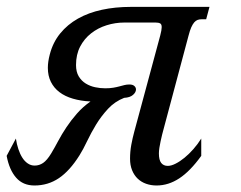

<svg xmlns="http://www.w3.org/2000/svg" viewBox="-70 -539 713 569"><path d="M415 -157.2Q413.1 -150.4 410.6 -140.6Q408.2 -130.9 406 -120.6Q403.8 -110.4 402.3 -100.8Q400.9 -91.3 400.9 -84.5Q400.9 -64.9 407.7 -56.2Q414.6 -47.4 427.2 -47.4Q437.5 -47.4 450.4 -54Q463.4 -60.5 476.8 -71.5Q490.2 -82.5 503.2 -97.2Q516.1 -111.8 526.4 -128.4V-77.1Q493.7 -31.7 461.4 -10.5Q429.2 10.7 394 10.7Q377.4 10.7 363 5.6Q348.6 0.5 338.1 -9.5Q327.6 -19.5 321.5 -34.4Q315.4 -49.3 315.4 -68.8Q315.4 -89.8 319.1 -109.9Q322.8 -129.9 328.1 -149.4L404.8 -433.6Q409.2 -450.2 409.2 -458.5Q409.2 -467.3 404.5 -469.7Q399.9 -472.2 391.1 -472.2H298.3Q271.5 -472.2 245.8 -464.1Q220.2 -456.1 200 -440.2Q179.7 -424.3 167.5 -400.9Q155.3 -377.4 155.3 -346.2Q155.3 -326.2 163.3 -312.7Q171.4 -299.3 184.1 -291.5Q196.8 -283.7 211.9 -280.5Q227.1 -277.3 241.7 -277.3Q255.9 -277.3 265.9 -279.1Q275.9 -280.8 283.9 -283Q292 -285.2 298.8 -286.9Q305.7 -288.6 313.5 -288.6Q323.2 -288.6 328.1 -284.2Q333 -279.8 333 -273.9Q333 -265.6 324.2 -257.8Q315.4 -250 297.9 -249Q270.5 -238.3 250.2 -216.6Q230 -194.8 214.8 -169.9Q199.7 -145 188 -120.4Q176.3 -95.7 165.5 -78.6Q136.7 -32.7 104.5 -11Q72.3 10.7 32.2 10.7Q-2 10.7 -22.2 -12.5Q-42.5 -35.6 -50.3 -77.1L-22.9 -128.4Q-20.5 -111.8 -15.6 -97.2Q-10.7 -82.5 -3.9 -71.8Q2.9 -61 12.2 -54.7Q21.5 -48.3 32.7 -48.3Q46.4 -48.3 57.9 -56.2Q69.3 -64 81.5 -84Q91.8 -101.1 102.5 -121.3Q113.3 -141.6 127 -162.1Q140.6 -182.6 158 -202.4Q175.3 -222.2 198.2 -238.3Q169.4 -239.7 146 -246.6Q122.6 -253.4 106.2 -265.9Q89.8 -278.3 80.8 -296.4Q71.8 -314.5 71.8 -337.9Q71.8 -356 77.6 -377.9Q86.9 -413.6 108.4 -439.9Q129.9 -466.3 161.1 -483.9Q192.4 -501.5 231.9 -510Q271.5 -518.6 317.9 -518.6H550.8L541 -481.9H527.8Q521 -481.9 515.6 -480Q510.3 -478 505.6 -472.7Q501 -467.3 496.8 -458Q492.7 -448.7 488.8 -433.6Z"/></svg>

Font: Arian AMU Serif
Style: Italic
Weight: 400
Italic angle: -15°
Designer: Ruben Hakobyan (Tarumian)
Foundry: Ruben Hakobyan (Tarumian)
Version: Version 1.002